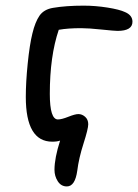

<svg xmlns="http://www.w3.org/2000/svg" viewBox="-20 -524 491 683"><path d="M217.8 139.2Q197.3 139.2 185.5 120.8Q173.8 102.5 173.8 80.1Q173.8 38.6 193.8 -23.9Q183.6 -20 166 -20Q71.8 -20 71.8 -179.2Q71.8 -231.4 78.6 -298.3Q85.4 -365.2 95.2 -404.8Q105 -445.8 120.6 -468.3Q136.2 -490.7 168.9 -496.1Q214.8 -503.9 277.8 -503.9Q319.3 -503.9 362.3 -497.1Q405.3 -490.2 424.8 -481Q451.2 -469.7 451.2 -446.8Q451.2 -414.1 397.9 -414.1Q387.7 -414.1 341.3 -418.9Q294.9 -423.8 268.1 -423.8Q221.7 -423.8 189 -418Q157.2 -324.2 157.2 -189.9Q157.2 -99.1 186 -99.1Q199.2 -99.1 223.1 -108.6Q247.1 -118.2 258.8 -118.2Q272 -118.2 283 -108.4Q293.9 -98.6 293.9 -82Q293.9 -65.9 277.1 -13.4Q260.3 39.1 254.9 83Q247.1 139.2 217.8 139.2Z"/></svg>

Font: Shantell Sans Irregular Bouncy
Style: Regular
Weight: 400
Designer: Stephen Nixon, Anya Danilova, Shantell Martin
Foundry: Arrow Type
Version: Version 1.006;[9816181b4]